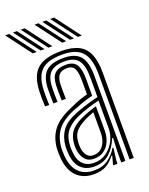

<svg xmlns="http://www.w3.org/2000/svg" viewBox="-161 -848 722 933"><g transform="rotate(-20 199.5 -382.0)"><path d="M347 0V-439.5Q347 -520.5 316 -555.6Q285 -590.8 213 -590.8Q139 -590.8 105.8 -560.5Q72.5 -530.2 69.8 -460.2Q69.2 -442.5 69.2 -422.4Q69.2 -402.2 70.5 -382.2H49.2Q47.8 -403 47.6 -421.6Q47.5 -440.2 48.2 -461.2Q51.2 -540.5 89.9 -574.5Q128.5 -608.5 213 -608.5Q268.8 -608.5 303 -591.4Q337.2 -574.2 352.9 -537.1Q368.5 -500 368.5 -439.5V0ZM181.5 -43Q217.2 -43 244.5 -62.8Q271.8 -82.5 287.4 -113Q303 -143.5 303 -175V-319.8Q278 -314.8 247.8 -305.2Q217.5 -295.8 188.8 -283.5Q145.2 -264.2 122.5 -236.4Q99.8 -208.5 97.5 -161.2Q97 -152 97.6 -143.5Q98.2 -135 98.8 -127.2Q101.8 -86 123.4 -64.5Q145 -43 181.5 -43ZM186.8 -61.8Q156.5 -61.8 140.4 -81.4Q124.2 -101 120.2 -129Q119.5 -136.8 119.1 -145.2Q118.8 -153.8 119 -159.2Q121.2 -200 139.6 -224.6Q158 -249.2 195.8 -267Q214.2 -275.8 237 -284.1Q259.8 -292.5 281.5 -298.5V-173Q281.5 -143.5 270.8 -118.1Q260 -92.8 239 -77.2Q218 -61.8 186.8 -61.8ZM189.8 -79Q213 -79 228.6 -91.8Q244.2 -104.5 252 -125.4Q259.8 -146.2 259.8 -171.2V-275.8Q242.5 -269.5 228.2 -263.2Q214 -257 202.8 -250.5Q170.2 -233 155.9 -212.9Q141.5 -192.8 140.8 -159.5Q140.5 -152.5 140.6 -145.5Q140.8 -138.5 141.8 -131Q144.2 -111 155.9 -95Q167.5 -79 189.8 -79ZM161 8.8Q105 8.8 72 -24.9Q39 -58.5 34 -121.8Q33.2 -134 32.9 -147.2Q32.5 -160.5 33 -168.8Q37.2 -226.2 67.4 -265.2Q97.5 -304.2 166.8 -333.2Q185 -341.5 198.9 -347.4Q212.8 -353.2 227.1 -358.1Q241.5 -363 260.5 -367.8V-439.5Q260.5 -480.8 250.4 -500.8Q240.2 -520.8 213 -520.8Q183 -520.8 170.1 -505.4Q157.2 -490 156 -456.5Q155.8 -446 155.6 -426Q155.5 -406 156.5 -382.2H135Q134 -408.5 134.1 -426.6Q134.2 -444.8 134.5 -458.8Q136.2 -502.8 155.5 -520.5Q174.8 -538.2 213 -538.2Q251.8 -538.2 266.9 -514.4Q282 -490.5 282 -439.5V-353Q250.2 -345.2 224.9 -336.2Q199.5 -327.2 174 -316.8Q111 -290.8 84.8 -254.9Q58.5 -219 54.5 -167Q54 -157.5 54.4 -146.1Q54.8 -134.8 55.5 -123.5Q60 -67.2 89.1 -37.8Q118.2 -8.2 167.5 -8.2Q212 -8.2 240.9 -29Q269.8 -49.8 287.5 -80.5H292.5L284.5 -17V0H263L262.8 -4.2L274.2 -46.8H270.2Q249.2 -19.5 224.5 -5.4Q199.8 8.8 161 8.8ZM303.8 0.2V-52L307.2 -126H302.5Q284.8 -81.2 253.8 -53.4Q222.8 -25.5 173.8 -25.8Q132.5 -26 106.6 -51Q80.8 -76 77 -125.2Q76.5 -135 76 -145.6Q75.5 -156.2 76 -165Q79.5 -212.5 102.8 -245.1Q126 -277.8 181.5 -300.2Q203 -308.5 224.8 -315.8Q246.5 -323 266.6 -328.6Q286.8 -334.2 303.8 -337.5V-439.5Q303.8 -501.8 282.9 -528.8Q262 -555.8 213 -555.8Q161.8 -555.8 138.4 -533.2Q115 -510.8 113 -459.2Q112.5 -441.8 112.5 -422Q112.5 -402.2 113.5 -382.2H92Q91 -403.2 90.9 -423.1Q90.8 -443 91.2 -459.8Q93.8 -520.5 122 -546.9Q150.2 -573.2 213 -573.2Q273.2 -573.2 299.2 -542.2Q325.2 -511.2 325.2 -439.5V0.2ZM162.2 -645 65.5 -773H85.8L182.5 -645ZM81.2 -645 -15.2 -773H5L101.5 -645ZM121.8 -645 25.2 -773H45.5L142 -645ZM314.5 -645 217.8 -773H238L334.5 -645ZM233.5 -645 136.8 -773H157L253.8 -645ZM274 -645 177.2 -773H197.5L294.2 -645Z"/></g></svg>

Font: Big Shoulders Inline Display Thin
Style: Bold
Weight: 700
Version: Version 2.002